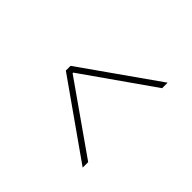

<svg xmlns="http://www.w3.org/2000/svg" viewBox="-131 -763 863 863"><g transform="rotate(45 300.0 -332.0)"><path d="M486 -62 124 -317V-347L486 -602V-567L154 -334V-330L486 -97Z"/></g></svg>

Font: TypoPRO Source Code Pro
Style: Italic
Weight: 200
Italic angle: -11°
Monospace: yes
Designer: Paul D. Hunt, Teo Tuominen
Foundry: Adobe Systems Incorporated
Version: Version 1.030;PS 1.0;hotconv 1.0.84;makeotf.lib2.5.63406